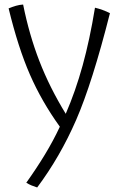

<svg xmlns="http://www.w3.org/2000/svg" viewBox="-20 -747 544 847"><path d="M465 -689Q387 -381 316 -218Q245 -55 144 80Q131 76 119 71Q107 66 96 59Q141 -4 178 -65Q215 -126 244 -188Q164 -299 112 -418Q60 -537 18 -710Q35 -717 50.5 -721.5Q66 -726 82 -727Q109 -593 154 -477Q199 -361 270 -245Q313 -344 344.5 -458Q376 -572 399 -713Q416 -709 432.5 -703Q449 -697 465 -689Z"/></svg>

Font: Atma Light
Style: Regular
Weight: 300
Designer: Gregori Vincens, Jeremie Hornus, Riccardo Olocco, Yoann Minet.
Foundry: black foundry
Version: Version 1.102;PS 1.100;hotconv 1.0.86;makeotf.lib2.5.63406